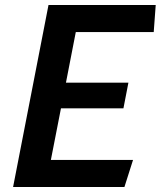

<svg xmlns="http://www.w3.org/2000/svg" viewBox="-20 -750 660 770"><path d="M32.5 0H479L513.5 -108.5H184L224.5 -315.5H475L495 -418.5H244.5L284 -621.5H596.5L604.5 -730H174.5Z"/></svg>

Font: Monaspace Krypton SemiBold
Style: Italic
Weight: 600
Italic angle: -11°
Designer: Riley Cran & the Lettermatic Team
Foundry: Lettermatic
Version: Version 1.101 (Monaspace Krypton)